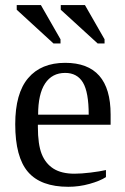

<svg xmlns="http://www.w3.org/2000/svg" viewBox="-20 -715 484 745"><path d="M127 -231V-222.2Q127 -154.8 141.8 -117.4Q156.7 -80.1 187.7 -60.5Q218.8 -41 269 -41Q295.4 -41 331.5 -45.4Q367.7 -49.8 391.1 -55.2V-27.8Q367.7 -12.7 327.4 -1.5Q287.1 9.8 245.1 9.8Q138.2 9.8 88.6 -47.9Q39.1 -105.5 39.1 -232.9Q39.1 -353 89.4 -412.1Q139.6 -471.2 232.9 -471.2Q409.2 -471.2 409.2 -271V-231ZM232.9 -432.1Q182.1 -432.1 155 -391.1Q127.9 -350.1 127.9 -270H324.2Q324.2 -357.4 301.8 -394.8Q279.3 -432.1 232.9 -432.1ZM358.9 -546.4 215.8 -677.2V-695.3H309.6L385.7 -562.5V-546.4ZM187.5 -546.4 44.9 -677.2V-695.3H138.7L214.8 -562.5V-546.4Z"/></svg>

Font: Tinos
Style: Regular
Weight: 400
Designer: Steve Matteson
Foundry: Monotype Imaging Inc.
Version: Version 1.23